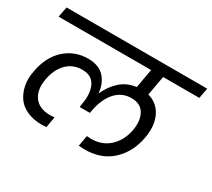

<svg xmlns="http://www.w3.org/2000/svg" viewBox="-129 -970 1248 1131"><g transform="rotate(30 495.0 -404.5)"><path d="M817.9 -309.1Q798.3 -199.7 725.8 -133.5Q653.3 -67.4 539.1 -68.8Q525.4 -68.8 502.9 -70.8L516.1 -144Q533.7 -142.1 544.9 -142.1Q620.1 -142.1 669.9 -188.7Q719.7 -235.4 733.9 -312Q745.6 -380.9 720 -425Q694.3 -469.2 632.8 -469.2Q566.9 -469.2 523.7 -419.7Q480.5 -370.1 465.8 -286.1L462.9 -271H394L395 -286.1Q411.6 -368.7 387.5 -418.9Q363.3 -469.2 298.8 -469.2Q233.9 -469.2 192.4 -426Q150.9 -382.8 138.2 -312Q124 -235.8 157.5 -189Q190.9 -142.1 268.1 -142.1Q276.4 -142.1 295.9 -144L283.2 -70.8Q258.8 -68.8 252.9 -68.8Q194.8 -68.8 151.6 -88.1Q108.4 -107.4 85 -140.9Q61.5 -174.3 52.5 -219.5Q43.5 -264.6 54.2 -316.9Q72.8 -423.3 138.4 -483.2Q204.1 -543 296.9 -543Q335.4 -543 365 -530.3Q394.5 -517.6 411.6 -496.1Q428.7 -474.6 438 -450Q447.3 -425.3 449.2 -397.9H451.2Q475.1 -453.1 518.6 -492.9Q562 -532.7 626 -541L648.9 -669.9H20L33.2 -740.2H990.2L977.1 -669.9H731L707 -537.1Q772.9 -519 803.2 -458.3Q833.5 -397.5 817.9 -309.1Z"/></g></svg>

Font: SVN-Poppins
Style: Italic
Weight: 400
Italic angle: -10°
Designer: Ninad Kale (Devanagari), Jonny Pinhorn (Latin)
Foundry: Indian Type Foundry
Version: Version 3.002 2017